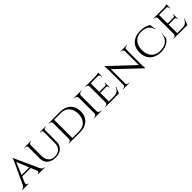

<svg xmlns="http://www.w3.org/2000/svg" viewBox="473 -2313 4023 4023"><g transform="rotate(-45 2485.0 -301.0)"><path d="M336 -614 611 -6H532L319 -525ZM143 -73Q132 -43 146 -26.5Q160 -10 178 -10H186V0H-5V-10Q-5 -10 -1 -10Q3 -10 3 -10Q24 -10 46 -24.5Q68 -39 84 -73ZM336 -614 343 -545 114 -3H51L288 -511Q288 -511 293.5 -523Q299 -535 306.5 -552.5Q314 -570 320 -587Q326 -604 327 -614ZM454 -233V-203H189V-233ZM505 -73H581Q596 -39 618 -24.5Q640 -10 660 -10Q660 -10 664 -10Q668 -10 668 -10V0H463V-10H471Q488 -10 502 -26.5Q516 -43 505 -73Z M790 -600V-222Q790 -125 839.5 -69Q889 -13 975 -13Q1070 -13 1124.5 -66Q1179 -119 1179 -211V-600H1225V-211Q1225 -107 1158.5 -46.5Q1092 14 976 14Q861 14 793.5 -46Q726 -106 726 -210V-600ZM728 -600V-547H726Q725 -565 711.5 -577.5Q698 -590 678 -590Q678 -590 670.5 -590Q663 -590 663 -590V-600ZM853 -600V-590Q853 -590 845.5 -590Q838 -590 838 -590Q819 -590 804.5 -577.5Q790 -565 790 -547H788V-600ZM1181 -600V-547H1179Q1179 -565 1165 -577.5Q1151 -590 1131 -590Q1131 -590 1123.5 -590Q1116 -590 1116 -590V-600ZM1288 -600V-590Q1288 -590 1280.5 -590Q1273 -590 1273 -590Q1254 -590 1240 -577.5Q1226 -565 1225 -547H1223V-600Z M1712 -600Q1811 -600 1883 -564Q1955 -528 1994 -460.5Q2033 -393 2033 -300Q2033 -207 1994 -140Q1955 -73 1883 -36.5Q1811 0 1712 0H1499L1497 -30Q1567 -30 1614.5 -30Q1662 -30 1687 -30Q1712 -30 1712 -30Q1828 -30 1894.5 -102.5Q1961 -175 1961 -300Q1961 -425 1894.5 -497.5Q1828 -570 1712 -570Q1712 -570 1686 -570Q1660 -570 1610 -570Q1560 -570 1487 -570V-600ZM1513 -600V0H1448V-600ZM1450 -65V0H1378V-10Q1378 -10 1384.5 -10Q1391 -10 1391 -10Q1415 -10 1431 -26.5Q1447 -43 1448 -65ZM1450 -535H1448Q1447 -559 1430.5 -574.5Q1414 -590 1390 -590Q1390 -590 1384 -590Q1378 -590 1378 -590V-600H1450Z M2268 -600V0H2205V-600ZM2208 -64V0H2123V-10Q2123 -10 2130 -10Q2137 -10 2137 -10Q2165 -10 2184.5 -26Q2204 -42 2205 -64ZM2265 -64H2268Q2269 -42 2288.5 -26Q2308 -10 2336 -10Q2336 -10 2342.5 -10Q2349 -10 2349 -10L2350 0H2265ZM2265 -536V-600H2350L2349 -590Q2349 -590 2342.5 -590Q2336 -590 2336 -590Q2308 -590 2288.5 -574.5Q2269 -559 2268 -536ZM2208 -536H2205Q2204 -559 2184.5 -574.5Q2165 -590 2137 -590Q2136 -590 2129.5 -590Q2123 -590 2123 -590V-600H2208Z M2595 -600V0H2531V-600ZM2864 -31 2862 0H2593V-31ZM2817 -315V-285H2593V-315ZM2863 -600V-569H2593V-600ZM2920 -143 2865 0H2713L2747 -31Q2797 -31 2827.5 -45.5Q2858 -60 2877 -85.5Q2896 -111 2910 -143ZM2817 -287V-230H2806V-243Q2806 -260 2796 -272.5Q2786 -285 2765 -285V-287ZM2817 -370V-313H2765V-315Q2786 -315 2796 -327.5Q2806 -340 2806 -357V-370ZM2863 -572V-503H2852V-518Q2852 -539 2838.5 -554Q2825 -569 2802 -569V-572ZM2863 -616V-590L2749 -600Q2780 -600 2815 -605.5Q2850 -611 2863 -616ZM2533 -64 2546 0H2459V-10Q2459 -10 2466 -10Q2473 -10 2473 -10Q2498 -10 2514 -26Q2530 -42 2531 -64ZM2533 -537H2531Q2530 -560 2514 -575Q2498 -590 2473 -590Q2473 -590 2466 -590Q2459 -590 2459 -590V-600H2546Z M3058 -615 3612 -93 3622 14 3068 -511ZM3060 -62V0H2985V-10Q2985 -10 2993.5 -10Q3002 -10 3002 -10Q3025 -10 3041 -25Q3057 -40 3057 -62ZM3102 -62Q3102 -40 3118.5 -25Q3135 -10 3157 -10Q3157 -10 3165.5 -10Q3174 -10 3174 -10V0H3099V-62ZM3058 -615 3101 -559 3102 0H3057V-490Q3057 -541 3052.5 -578Q3048 -615 3048 -615ZM3622 -600V-114Q3622 -82 3624 -52.5Q3626 -23 3628.5 -4.5Q3631 14 3631 14H3622L3578 -39V-600ZM3619 -538V-600H3694V-590Q3694 -590 3685.5 -590Q3677 -590 3677 -590Q3655 -590 3638.5 -575Q3622 -560 3622 -538ZM3578 -538Q3577 -560 3561 -575Q3545 -590 3522 -590Q3522 -590 3513.5 -590Q3505 -590 3505 -590V-600H3580V-538Z M4390 -252 4379 -115Q4353 -75 4311 -46Q4269 -17 4216 -1.5Q4163 14 4104 14Q4003 13 3928.5 -25Q3854 -63 3814 -133Q3774 -203 3774 -300Q3774 -398 3814 -468Q3854 -538 3928.5 -576Q4003 -614 4104 -614Q4166 -614 4229 -598Q4292 -582 4338 -553L4360 -412H4351Q4329 -504 4262.5 -544Q4196 -584 4103 -584Q4024 -584 3966.5 -549.5Q3909 -515 3877.5 -451.5Q3846 -388 3846 -300Q3846 -214 3877.5 -150.5Q3909 -87 3967 -52.5Q4025 -18 4104 -17Q4179 -17 4239.5 -41.5Q4300 -66 4338 -118Q4376 -170 4381 -252Z M4620 -600V0H4556V-600ZM4889 -31 4887 0H4618V-31ZM4842 -315V-285H4618V-315ZM4888 -600V-569H4618V-600ZM4945 -143 4890 0H4738L4772 -31Q4822 -31 4852.5 -45.5Q4883 -60 4902 -85.5Q4921 -111 4935 -143ZM4842 -287V-230H4831V-243Q4831 -260 4821 -272.5Q4811 -285 4790 -285V-287ZM4842 -370V-313H4790V-315Q4811 -315 4821 -327.5Q4831 -340 4831 -357V-370ZM4888 -572V-503H4877V-518Q4877 -539 4863.5 -554Q4850 -569 4827 -569V-572ZM4888 -616V-590L4774 -600Q4805 -600 4840 -605.5Q4875 -611 4888 -616ZM4558 -64 4571 0H4484V-10Q4484 -10 4491 -10Q4498 -10 4498 -10Q4523 -10 4539 -26Q4555 -42 4556 -64ZM4558 -537H4556Q4555 -560 4539 -575Q4523 -590 4498 -590Q4498 -590 4491 -590Q4484 -590 4484 -590V-600H4571Z"/></g></svg>

Font: Cinzel
Style: Regular
Weight: 400
Designer: Natanael Gama
Version: Version 2.000